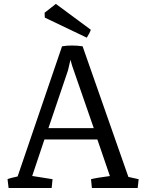

<svg xmlns="http://www.w3.org/2000/svg" viewBox="-20 -938 727 958"><path d="M413.1 -750 203.6 -850.1 202.6 -874.5 258.8 -918.5 433.1 -789.6Q427.7 -772.9 413.1 -750ZM22.9 0 17.6 -43.9Q26.9 -48.8 67.9 -57.6L289.6 -707Q337.4 -714.8 392.1 -707L620.6 -55.2L671.9 -43.9L667 0H438.5L434.1 -43.9Q460.4 -50.8 528.3 -59.6L465.8 -242.2H201.7L140.6 -59.6H143.1L242.2 -43.9L237.8 0ZM221.7 -298.8H447.8L340.3 -608.9L331.5 -639.6L319.3 -586.9Z"/></svg>

Font: Fjord
Style: One
Weight: 400
Designer: Viktoriya Grabowska
Foundry: Viktoriya Grabowska
Version: Version 1.002